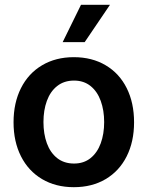

<svg xmlns="http://www.w3.org/2000/svg" viewBox="-20 -778 622 809"><path d="M37.1 -262.7Q37.1 -344.7 68.4 -406.7Q99.6 -468.8 157.2 -502.9Q214.8 -537.1 291 -537.1Q367.7 -537.1 425.3 -502.9Q482.9 -468.8 513.9 -406.7Q544.9 -344.7 544.9 -262.7Q544.9 -181.2 513.7 -119.1Q482.4 -57.1 425 -23.2Q367.7 10.7 291 10.7Q214.8 10.7 157.2 -23.4Q99.6 -57.6 68.4 -119.4Q37.1 -181.2 37.1 -262.7ZM418.9 -263.7Q418.9 -313 404.5 -352.8Q390.1 -392.6 361.6 -415.5Q333 -438.5 292 -438.5Q250 -438.5 220.9 -415.5Q191.9 -392.6 177.5 -353Q163.1 -313.5 163.1 -263.7Q163.1 -213.9 177.5 -174.3Q191.9 -134.8 220.9 -111.8Q250 -88.9 292 -88.9Q333 -88.9 361.6 -111.8Q390.1 -134.8 404.5 -174.3Q418.9 -213.9 418.9 -263.7ZM321.3 -757.8H443.4L336.9 -600.6H244.1Z"/></svg>

Font: WEMIX Pretendard SemiBold
Style: Regular
Weight: 600
Designer: Base glyphs from Inter by Rasmus Andersson; Hangeul glyphs from Noto Sans CJK(Source Han Sans) by Jang Soo-young and Kan
Foundry: Kil Hyung-jin
Version: Version 1.000